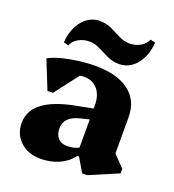

<svg xmlns="http://www.w3.org/2000/svg" viewBox="-136 -844 877 966"><g transform="rotate(20 302.0 -361.0)"><path d="M412 13 368 -61H355V-330Q355 -384 328.5 -415.5Q302 -447 256 -447Q229 -447 205.5 -433Q182 -419 168 -394V-494H271L135 -317H106L45 -469Q69 -483 109.5 -494Q150 -505 197.5 -511.5Q245 -518 290 -518Q408 -518 471.5 -469.5Q535 -421 535 -330V-105L492 -183L594 -77V-53L439 13ZM189 16Q123 16 81 -22.5Q39 -61 39 -122Q39 -252 262 -295L375 -317V-260L311 -244Q268 -234 247.5 -213.5Q227 -193 227 -161Q227 -127 244.5 -108.5Q262 -90 293 -90Q338 -90 370 -113V-61H360Q332 -24 287.5 -4Q243 16 189 16ZM397 -567Q363 -567 333.5 -581Q304 -595 276.5 -609Q249 -623 221 -623Q189 -623 163 -608.5Q137 -594 126 -568L100 -575Q105 -647 142.5 -692.5Q180 -738 235 -738Q270 -738 299 -724Q328 -710 355.5 -696Q383 -682 411 -682Q443 -682 469 -697Q495 -712 506 -737L532 -730Q527 -658 489.5 -612.5Q452 -567 397 -567Z"/></g></svg>

Font: Platypi Light ExtraBold
Style: Regular
Weight: 800
Version: Version 1.200